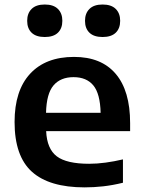

<svg xmlns="http://www.w3.org/2000/svg" viewBox="-20 -800 618 830"><path d="M346 10Q193 10 118 -57.5Q43 -125 43 -272.5Q43 -408.5 110.2 -481.2Q177.5 -554 300 -554Q418 -554 480.2 -480.8Q542.5 -407.5 542.5 -268V-233H179.5Q183 -156.5 225.5 -124.2Q268 -92 365.5 -92Q399 -92 436.2 -97Q473.5 -102 511.5 -111V-10Q466.5 1 426 5.5Q385.5 10 346 10ZM298 -466.5Q242 -466.5 211.5 -431Q181 -395.5 179 -312.5H415Q413 -395 383.5 -430.8Q354 -466.5 298 -466.5ZM423.5 -640Q386 -640 366.8 -658.5Q347.5 -677 347.5 -710Q347.5 -742.5 366.8 -761.5Q386 -780.5 423.5 -780.5Q461 -780.5 480.2 -761.5Q499.5 -742.5 499.5 -710Q499.5 -677 480.2 -658.5Q461 -640 423.5 -640ZM173.5 -640Q136 -640 116.8 -658.5Q97.5 -677 97.5 -710Q97.5 -742.5 116.8 -761.5Q136 -780.5 173.5 -780.5Q211 -780.5 230.2 -761.5Q249.5 -742.5 249.5 -710Q249.5 -677 230.2 -658.5Q211 -640 173.5 -640Z"/></svg>

Font: Encode Sans SmExp SmBold
Style: Regular
Weight: 600
Width: 6
Designer: Multiple Designers
Foundry: Impallari Type
Version: Version 3.002; ttfautohint (v1.8.3) -l 8 -r 50 -G 200 -x 14 